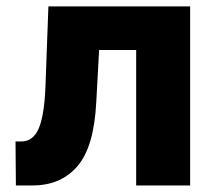

<svg xmlns="http://www.w3.org/2000/svg" viewBox="-20 -565 650 585"><path d="M27.3 -133.9H44.7Q80.6 -133.9 97.7 -172.9Q115.4 -213.8 118.6 -304L127.5 -545.5H559.3V0H394.9V-412.6H282L273.4 -255.7Q266.7 -117.2 215.9 -58.6Q165.5 0 79.5 0H28.4Z"/></svg>

Font: Inter P Extra Bold
Style: Regular
Weight: 800
Designer: Rasmus Andersson
Foundry: rsms
Version: Version 3.018;git-588b23468